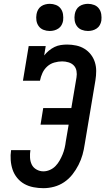

<svg xmlns="http://www.w3.org/2000/svg" viewBox="-20 -976 551 1004"><path d="M207 8Q181 8 155 3Q129 -2 107.5 -14Q86 -26 70 -45.5Q54 -65 46 -88.5Q38 -112 36 -138.5Q34 -165 38 -191H139Q136 -172 137 -152Q138 -132 146 -115.5Q154 -99 171 -89.5Q188 -80 207 -80Q224 -80 241 -87.5Q258 -95 270.5 -108Q283 -121 292 -137Q301 -153 307.5 -169Q314 -185 318 -202Q322 -219 324 -236L339 -324H192L206 -411H353L380 -571Q383 -588 380 -605Q377 -622 366 -633.5Q355 -645 338.5 -650Q322 -655 305 -655Q285 -655 264 -649Q243 -643 227 -628.5Q211 -614 202 -594.5Q193 -575 189 -554H100L130 -735H219L211 -686Q222 -700 236 -711.5Q250 -723 265.5 -730.5Q281 -738 298 -740.5Q315 -743 331 -743Q355 -743 378.5 -738Q402 -733 421.5 -721Q441 -709 455 -691Q469 -673 476 -651Q483 -629 483 -605Q483 -581 479 -556L423 -222Q419 -194 411.5 -167Q404 -140 390.5 -113.5Q377 -87 358.5 -63.5Q340 -40 315.5 -23.5Q291 -7 263 0.5Q235 8 207 8ZM440 -814Q423 -814 407.5 -820Q392 -826 382.5 -839Q373 -852 370.5 -868.5Q368 -885 371 -902Q373 -914 379 -925Q385 -936 395 -943Q405 -950 417 -953Q429 -956 440 -956Q457 -956 472.5 -950Q488 -944 497.5 -931Q507 -918 509.5 -901.5Q512 -885 510 -868Q508 -856 502 -845Q496 -834 485.5 -827Q475 -820 463.5 -817Q452 -814 440 -814ZM240 -814Q223 -814 207.5 -820Q192 -826 182.5 -839Q173 -852 170.5 -868.5Q168 -885 171 -902Q173 -914 179 -925Q185 -936 195 -943Q205 -950 217 -953Q229 -956 240 -956Q257 -956 272.5 -950Q288 -944 297.5 -931Q307 -918 309.5 -901.5Q312 -885 310 -868Q308 -856 302 -845Q296 -834 285.5 -827Q275 -820 263.5 -817Q252 -814 240 -814Z"/></svg>

Font: Iosevka Slab Semibold Oblique
Style: Regular
Weight: 600
Italic angle: -9°
Monospace: yes
Designer: Belleve Invis
Foundry: Belleve Invis
Version: Version 11.1.1; ttfautohint (v1.8.3)